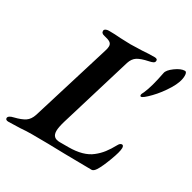

<svg xmlns="http://www.w3.org/2000/svg" viewBox="-183 -823 982 980"><g transform="rotate(30 308.0 -333.0)"><path d="M-32 -7Q-32 -14 -24 -19.5Q-16 -25 -2 -28Q39 -38 60 -52Q81 -66 91 -97L232 -555Q238 -573 238 -585Q238 -599 227.5 -606.5Q217 -614 190 -620Q170 -624 172 -641Q173 -647 180.5 -650.5Q188 -654 198 -654Q234 -654 267 -651Q307 -649 327 -649Q347 -649 395 -651Q431 -654 467 -654Q486 -654 484 -640Q483 -632 475 -628Q467 -624 452 -621Q409 -612 389 -599Q369 -586 360 -558L232 -136Q221 -98 221 -78Q221 -56 232 -46Q243 -36 265 -36H315Q404 -36 451 -74Q474 -92 491.5 -114.5Q509 -137 527 -170Q535 -185 546 -185Q551 -185 553.5 -180.5Q556 -176 556 -169Q556 -147 535.5 -92.5Q515 -38 499 -13Q487 5 476 5Q436 5 316 3Q216 0 122 0Q89 0 54 3Q8 5 -14 5Q-32 5 -32 -7ZM502 -452Q502 -456 505 -462Q508 -468 510 -472Q530 -517 547 -606Q550 -625 581.5 -648Q613 -671 636 -671Q648 -671 648 -648Q648 -612 619 -564.5Q590 -517 554.5 -480.5Q519 -444 508 -444Q502 -444 502 -452Z"/></g></svg>

Font: EB Garamond SemiBold
Style: Italic
Weight: 600
Italic angle: -17.2°
Designer: Georg Duffner and Octavio Pardo
Foundry: Georg Duffner
Version: Version 1.000